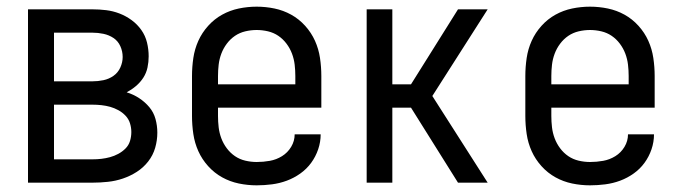

<svg xmlns="http://www.w3.org/2000/svg" viewBox="-20 -548 2040 576"><path d="M257 0H64V-520H257Q278 -520 298.5 -517.5Q319 -515 338.5 -507.5Q358 -500 375 -487.5Q392 -475 404 -458Q416 -441 421 -420.5Q426 -400 426 -379Q426 -362 422.5 -345.5Q419 -329 410 -315Q401 -301 388 -290Q375 -279 360 -271Q380 -265 397.5 -253.5Q415 -242 428 -226.5Q441 -211 446.5 -191Q452 -171 452 -150Q452 -127 445.5 -104.5Q439 -82 424.5 -63.5Q410 -45 390.5 -32.5Q371 -20 349 -12.5Q327 -5 303.5 -2.5Q280 0 257 0ZM142 -304H257Q274 -304 290.5 -307.5Q307 -311 320.5 -320.5Q334 -330 341 -345.5Q348 -361 348 -377Q348 -394 341 -409.5Q334 -425 320.5 -434Q307 -443 290.5 -446.5Q274 -450 257 -450H142ZM142 -70H257Q271 -70 284 -71.5Q297 -73 310 -76.5Q323 -80 335 -86.5Q347 -93 356.5 -102.5Q366 -112 370 -125Q374 -138 374 -152Q374 -165 370 -178Q366 -191 356.5 -201Q347 -211 335 -217.5Q323 -224 310.5 -227.5Q298 -231 284.5 -232.5Q271 -234 257 -234H142Z M750 8Q723 8 696.5 2.5Q670 -3 646.5 -16Q623 -29 604.5 -49.5Q586 -70 575 -94.5Q564 -119 560 -146Q556 -173 556 -200V-320Q556 -347 560 -374Q564 -401 575 -425.5Q586 -450 604.5 -470.5Q623 -491 646.5 -504Q670 -517 696.5 -522.5Q723 -528 750 -528Q777 -528 803.5 -522.5Q830 -517 853.5 -504Q877 -491 895.5 -470.5Q914 -450 925 -425.5Q936 -401 940 -374Q944 -347 944 -320V-225H634V-200Q634 -183 636 -166Q638 -149 644 -133Q650 -117 660.5 -103Q671 -89 685 -79.5Q699 -70 716 -66Q733 -62 750 -62Q770 -62 789.5 -65.5Q809 -69 826 -79.5Q843 -90 853.5 -107.5Q864 -125 864 -145H942Q942 -122 934.5 -100Q927 -78 913.5 -59.5Q900 -41 881 -27.5Q862 -14 840.5 -6Q819 2 796 5Q773 8 750 8ZM866 -295V-320Q866 -337 864 -354Q862 -371 856 -387Q850 -403 839.5 -417Q829 -431 815 -440.5Q801 -450 784 -454Q767 -458 750 -458Q733 -458 716 -454Q699 -450 685 -440.5Q671 -431 660.5 -417Q650 -403 644 -387Q638 -371 636 -354Q634 -337 634 -320V-295Z M1354 0 1213 -225H1157V0H1080V-520H1157V-295H1213L1354 -520H1443L1277 -260L1443 0Z M1750 8Q1723 8 1696.5 2.5Q1670 -3 1646.5 -16Q1623 -29 1604.5 -49.5Q1586 -70 1575 -94.5Q1564 -119 1560 -146Q1556 -173 1556 -200V-320Q1556 -347 1560 -374Q1564 -401 1575 -425.5Q1586 -450 1604.5 -470.5Q1623 -491 1646.5 -504Q1670 -517 1696.5 -522.5Q1723 -528 1750 -528Q1777 -528 1803.5 -522.5Q1830 -517 1853.5 -504Q1877 -491 1895.5 -470.5Q1914 -450 1925 -425.5Q1936 -401 1940 -374Q1944 -347 1944 -320V-225H1634V-200Q1634 -183 1636 -166Q1638 -149 1644 -133Q1650 -117 1660.5 -103Q1671 -89 1685 -79.5Q1699 -70 1716 -66Q1733 -62 1750 -62Q1770 -62 1789.5 -65.5Q1809 -69 1826 -79.5Q1843 -90 1853.5 -107.5Q1864 -125 1864 -145H1942Q1942 -122 1934.5 -100Q1927 -78 1913.5 -59.5Q1900 -41 1881 -27.5Q1862 -14 1840.5 -6Q1819 2 1796 5Q1773 8 1750 8ZM1866 -295V-320Q1866 -337 1864 -354Q1862 -371 1856 -387Q1850 -403 1839.5 -417Q1829 -431 1815 -440.5Q1801 -450 1784 -454Q1767 -458 1750 -458Q1733 -458 1716 -454Q1699 -450 1685 -440.5Q1671 -431 1660.5 -417Q1650 -403 1644 -387Q1638 -371 1636 -354Q1634 -337 1634 -320V-295Z"/></svg>

Font: Iosevka Custom
Style: Regular
Weight: 400
Monospace: yes
Designer: Belleve Invis
Foundry: Belleve Invis
Version: Version 32.5.0; ttfautohint (v1.8.4)